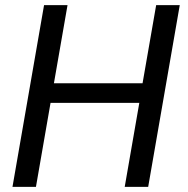

<svg xmlns="http://www.w3.org/2000/svg" viewBox="-20 -731 736 751"><path d="M559.6 0H467.8L524.9 -328.6H177.7L120.6 0H28.8L152.3 -710.9H244.1L190.9 -405.3H537.6L590.8 -710.9H683.1Z"/></svg>

Font: RobotoDraft
Style: Italic
Weight: 400
Italic angle: -12°
Version: Version 2.001101; 2014